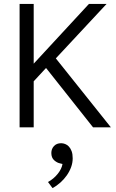

<svg xmlns="http://www.w3.org/2000/svg" viewBox="-20 -650 591 980"><path d="M80 0V-630H152V-325L434 -630H524L265 -352L546 0H455L215 -303L152 -235V0ZM287 184Q271 181 256.5 168Q242 155 242 131Q242 110 255.5 95.5Q269 81 292 81Q302 81 312.5 85Q323 89 331.5 98Q340 107 345.5 121.5Q351 136 351 158Q351 181 343 203Q335 225 321 245Q307 265 288 282Q269 299 248 310L225 279Q254 263 274.5 237.5Q295 212 299 187Z"/></svg>

Font: Ek Mukta Light
Style: Regular
Weight: 300
Designer: Girish Dalvi and Yashodeep Gholap
Foundry: Ek Type
Version: Version 2.538;PS 1.002;hotconv 16.6.51;makeotf.lib2.5.65220;